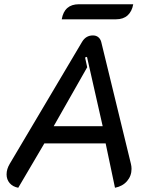

<svg xmlns="http://www.w3.org/2000/svg" viewBox="-20 -876 717 905"><path d="M11 -54Q11 -79 26 -104L367 -679Q385 -709 418 -709Q433 -709 443 -701Q453 -693 457 -679L597 -104Q600 -92 600 -80Q600 -47 579 -22.5Q558 2 522 9L478 -200H189L66 9Q40 4 25.5 -13Q11 -30 11 -54ZM464 -281 390 -608 381 -605 391 -559 233 -281ZM352 -856H608Q602 -822 581.5 -803.5Q561 -785 527 -785H271Q283 -856 352 -856Z"/></svg>

Font: K2D
Style: Italic
Weight: 400
Italic angle: -10°
Designer: Katatrad Aksorn Co.,Ltd.
Foundry: Cadson Demak Co.,Ltd.
Version: Version 1.000; ttfautohint (v1.6)